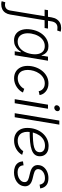

<svg xmlns="http://www.w3.org/2000/svg" viewBox="944 -1834 1017 3131"><g transform="rotate(90 1452.5 -268.5)"><path d="M353 -542.5 343.8 -487.3H43.9L52.7 -542.5ZM-42 219.7Q-51.8 219.7 -60.3 219Q-68.8 218.3 -76.9 216.8Q-85 215.3 -93.3 212.4L-76.2 153.3Q-68.4 155.8 -55.4 157.2Q-42.5 158.7 -34.7 158.7Q2.4 158.7 26.9 137.5Q51.3 116.2 58.6 72.8L170.4 -602.1Q178.7 -651.9 202.1 -686.5Q225.6 -721.2 262 -739.3Q298.3 -757.3 343.8 -757.3Q359.9 -757.3 374.3 -755.1Q388.7 -752.9 403.3 -749L384.3 -692.9Q376 -694.8 362.1 -695.8Q348.1 -696.8 334.5 -696.8Q295.9 -696.8 270 -672.9Q244.1 -648.9 235.8 -602.1L124.5 72.8Q116.7 120.1 94.2 153.1Q71.8 186 36.9 202.9Q2 219.7 -42 219.7Z M545.9 11.2Q479 11.2 434.3 -24.2Q389.6 -59.6 372.1 -123Q354.5 -186.5 368.2 -270Q382.3 -354.5 421.1 -417.2Q460 -480 516.6 -514.9Q573.2 -549.8 639.6 -549.8Q688 -549.8 718.3 -533Q748.5 -516.1 765.1 -490.5Q781.7 -464.8 788.6 -438.5H793.9L811 -542.5H877L787.1 0H723.1L739.3 -101.6H732.4Q716.3 -74.7 690.9 -48.8Q665.5 -22.9 629.6 -5.9Q593.8 11.2 545.9 11.2ZM564.9 -48.3Q617.7 -48.3 659.2 -76.9Q700.7 -105.5 728.5 -155.8Q756.3 -206.1 767.1 -271Q777.8 -335.4 766.6 -385Q755.4 -434.6 723.1 -462.4Q690.9 -490.2 638.7 -490.2Q585 -490.2 542.7 -461.4Q500.5 -432.6 472.9 -383.1Q445.3 -333.5 434.6 -271Q424.3 -207.5 435.5 -157.2Q446.8 -106.9 479.5 -77.6Q512.2 -48.3 564.9 -48.3Z M1164.6 10.3Q1101.6 10.3 1055.9 -17.6Q1010.3 -45.4 985.6 -95.7Q960.9 -146 961.4 -212.9Q961.9 -276.4 982.4 -336.7Q1002.9 -397 1040.5 -445.1Q1078.1 -493.2 1130.9 -521.7Q1183.6 -550.3 1249 -550.3Q1291 -550.3 1324.5 -537.6Q1357.9 -524.9 1381.8 -503.9Q1405.8 -482.9 1419.9 -457.3Q1434.1 -431.6 1437.5 -405.3L1373.5 -391.1Q1371.6 -407.7 1363 -425Q1354.5 -442.4 1339.1 -457.3Q1323.7 -472.2 1301 -481.2Q1278.3 -490.2 1247.6 -490.2Q1195.8 -490.2 1155.3 -465.8Q1114.7 -441.4 1086.2 -400.9Q1057.6 -360.4 1042.7 -311Q1027.8 -261.7 1027.3 -212.4Q1026.9 -165 1042 -127.9Q1057.1 -90.8 1088.1 -70.1Q1119.1 -49.3 1165.5 -49.3Q1198.2 -49.3 1225.8 -59.1Q1253.4 -68.8 1275.4 -85Q1297.4 -101.1 1312.5 -119.4Q1327.6 -137.7 1335 -155.3L1395.5 -134.3Q1383.8 -107.4 1361.6 -81.8Q1339.4 -56.2 1309.3 -35.4Q1279.3 -14.6 1242.7 -2.2Q1206.1 10.3 1164.6 10.3Z M1504.4 0 1594.2 -542.5H1660.2L1570.3 0ZM1644 -645Q1624 -645 1612.3 -658.4Q1600.6 -671.9 1603.5 -690.9Q1606.9 -710.4 1623.3 -723.9Q1639.6 -737.3 1659.2 -737.3Q1679.2 -737.3 1691.2 -723.9Q1703.1 -710.4 1699.7 -690.9Q1696.8 -671.9 1680.2 -658.4Q1663.6 -645 1644 -645Z M1919.4 -727.5 1798.8 0H1732.9L1853.5 -727.5Z M2179.7 10.3Q2116.7 10.3 2070.3 -15.9Q2023.9 -42 1998.5 -90.3Q1973.1 -138.7 1973.1 -205.6Q1973.1 -278.3 1995.4 -341.6Q2017.6 -404.8 2057.9 -452.4Q2098.1 -500 2151.9 -526.4Q2205.6 -552.7 2268.1 -552.7Q2319.8 -552.7 2357.2 -535.4Q2394.5 -518.1 2414.8 -485.8Q2435.1 -453.6 2435.1 -409.2Q2435.1 -360.4 2409.2 -328.1Q2383.3 -295.9 2331.5 -277.1Q2279.8 -258.3 2201.9 -250.7Q2124 -243.2 2020 -243.2L2027.8 -294.9Q2117.7 -294.9 2182.4 -299.6Q2247.1 -304.2 2288.3 -316.4Q2329.6 -328.6 2349.4 -351.3Q2369.1 -374 2369.1 -410.2Q2369.1 -449.2 2341.1 -471.4Q2313 -493.7 2262.7 -493.7Q2206.1 -493.7 2163.8 -468.3Q2121.6 -442.9 2093.5 -400.6Q2065.4 -358.4 2051 -307.4Q2036.6 -256.3 2036.6 -205.6Q2036.6 -160.6 2052.5 -125Q2068.4 -89.4 2100.8 -69.1Q2133.3 -48.8 2183.1 -48.8Q2237.8 -48.8 2282.2 -73.5Q2326.7 -98.1 2351.6 -139.2L2412.1 -121.1Q2379.9 -61.5 2317.6 -25.6Q2255.4 10.3 2179.7 10.3Z M2698.2 11.7Q2646 11.7 2607.4 -4.2Q2568.8 -20 2546.4 -49.8Q2523.9 -79.6 2520 -122.6Q2519.5 -126.5 2519.5 -128.4Q2519.5 -130.4 2519 -134.8L2583 -144Q2585.4 -94.2 2615.7 -70.6Q2646 -46.9 2699.2 -46.9Q2742.2 -46.9 2776.9 -61.3Q2811.5 -75.7 2833 -100.3Q2854.5 -125 2856.4 -155.8Q2858.9 -184.1 2841.1 -202.6Q2823.2 -221.2 2783.2 -231.4L2698.2 -252.4Q2633.3 -269 2603.5 -304Q2573.7 -338.9 2579.6 -391.6Q2584 -438.5 2613.5 -474.1Q2643.1 -509.8 2689.5 -529.8Q2735.8 -549.8 2791 -549.8Q2864.7 -549.8 2905.3 -517.8Q2945.8 -485.8 2956.5 -431.2Q2957.5 -427.2 2958 -423.8Q2958.5 -420.4 2959 -415.5L2897.9 -405.8Q2892.6 -444.3 2867.7 -468.8Q2842.8 -493.2 2790 -493.2Q2751.5 -493.2 2719.2 -479.2Q2687 -465.3 2667.2 -441.7Q2647.5 -418 2645 -388.2Q2642.1 -358.4 2661.9 -339.6Q2681.6 -320.8 2726.6 -309.6L2807.1 -289.6Q2871.1 -273.4 2900.4 -239Q2929.7 -204.6 2923.8 -152.8Q2920.4 -116.7 2901.6 -86.4Q2882.8 -56.2 2852.3 -34.2Q2821.8 -12.2 2782.5 -0.2Q2743.2 11.7 2698.2 11.7Z"/></g></svg>

Font: Inter 16pt Light
Style: Italic
Weight: 300
Italic angle: -9.3988°
Version: Version 4.001;git-66647c0bb